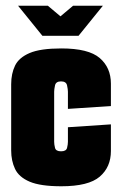

<svg xmlns="http://www.w3.org/2000/svg" viewBox="-20 -645 422 670"><path d="M43 -625H147L191 -588L235 -625H339L254 -520H128ZM194 5Q121 5 83.5 -11Q46 -27 32.5 -55.5Q19 -84 19 -120V-351Q19 -388 32.5 -416Q46 -444 83.5 -460Q121 -476 194 -476Q289 -476 328 -442.5Q367 -409 367 -353V-275L217 -265V-325Q217 -333 214 -347Q211 -361 193 -361Q175 -361 172 -347Q169 -333 169 -325V-150Q169 -141 172 -129Q175 -117 193 -117Q211 -117 214 -129Q217 -141 217 -150V-201L367 -211V-118Q367 -62 328 -28.5Q289 5 194 5Z"/></svg>

Font: Smooch Sans Black
Style: Regular
Weight: 900
Designer: Robert E. Leuschke
Foundry: Robert E. Leuschke
Version: Version 1.010; ttfautohint (v1.8.3)